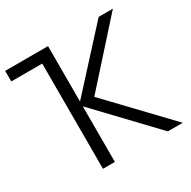

<svg xmlns="http://www.w3.org/2000/svg" viewBox="-156 -852 1000 1005"><g transform="rotate(-30 344.0 -350.0)"><path d="M0 -636H187V0H259V-336L579 0H669L336 -349L651 -700H565L259 -365V-700H0Z"/></g></svg>

Font: Chess Sans
Style: Regular
Weight: 400
Designer: Wolf Bōese
Foundry: Wolf Bōese
Version: Version 7.223;Glyphs 3.3 (3306)